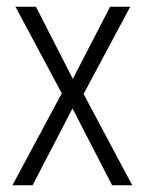

<svg xmlns="http://www.w3.org/2000/svg" viewBox="-20 -552 432 572"><path d="M164 -274 26 -532H87L197 -317L308 -532H368L229 -272L374 0H314L196 -229L77 0H17Z"/></svg>

Font: Noto Sans Lao UI Cond Light
Style: Regular
Weight: 300
Width: 3
Designer: Monotype Design Team
Foundry: Monotype Imaging Inc.
Version: Version 2.000; ttfautohint (v1.8.4.7-5d5b)